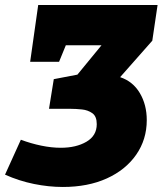

<svg xmlns="http://www.w3.org/2000/svg" viewBox="-36 -730 647 764"><path d="M214 14Q158 14 99 2Q40 -10 -16 -35L47 -174Q87 -159 128 -150.5Q169 -142 206 -142Q267 -142 308 -166Q349 -190 349 -236Q349 -267 331.5 -279.5Q314 -292 290 -294.5Q266 -297 245 -297H159L178 -415L272 -433L368 -550H226L199 -484H84L116 -710H591L570 -568L442 -423Q493 -406 520.5 -359.5Q548 -313 548 -252Q548 -175 506 -114.5Q464 -54 389 -20Q314 14 214 14Z"/></svg>

Font: Bitter Black
Style: Italic
Weight: 900
Italic angle: -9°
Designer: Sol Matas, and Bitter project Authors
Foundry: Sol Matas
Version: Version 2.001